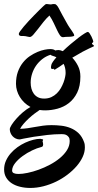

<svg xmlns="http://www.w3.org/2000/svg" viewBox="-45 -634 480 939"><path d="M366.2 61Q368.7 67.9 369.4 74Q370.1 80.1 370.1 86.9Q370.1 109.9 359.4 133.3Q348.6 156.7 329.6 178.7Q310.5 200.7 284.9 220.2Q259.3 239.7 229.5 254.2Q199.7 268.6 167.5 276.9Q135.3 285.2 103 285.2Q76.7 285.2 53.5 279.5Q30.3 273.9 12.9 262.7Q-4.4 251.5 -14.6 234.6Q-24.9 217.8 -24.9 194.8Q-24.9 172.4 -16.1 152.6Q-7.3 132.8 7.1 116.2Q21.5 99.6 40 86.2Q58.6 72.8 78.4 63.7Q98.1 54.7 117.2 49.8Q136.2 44.9 151.9 44.9Q160.2 45.9 163.1 47.1Q166 48.3 166 49.8Q166 51.3 164.6 53.5Q163.1 55.7 163.1 57.1Q164.1 60.1 165 64Q166 67.9 166 71.8Q166 76.7 164.3 80.3Q162.6 84 157.2 85Q136.7 89.8 112.1 101.6Q87.4 113.3 65.7 129.2Q43.9 145 29.3 163.3Q14.6 181.6 14.2 200.2Q14.2 209 22.5 212.9Q30.8 216.8 45.9 216.8Q64.5 216.8 90.3 211.4Q116.2 206.1 144 196Q171.9 186 199 171.6Q226.1 157.2 247.8 139.2Q269.5 121.1 282.7 100.1Q295.9 79.1 295.9 55.2Q295.9 43.5 291.3 36.9Q286.6 30.3 280.5 26.9Q274.4 23.4 267.8 22.7Q261.2 22 256.8 22Q222.2 22 186 26.1Q149.9 30.3 120.4 34.9Q90.8 39.6 71.8 43.7Q52.7 47.9 51.8 47.9Q41 47.9 32 43.5Q22.9 39.1 16.6 32.2Q10.3 25.4 6.6 16.4Q2.9 7.3 2.9 -2Q2.9 -9.3 11.7 -23.2Q20.5 -37.1 34.7 -53.2Q48.8 -69.3 67.1 -85Q85.4 -100.6 104 -110.8Q87.4 -119.6 74.2 -132.3Q61 -145 52 -159.7Q43 -174.3 38.1 -190.7Q33.2 -207 33.2 -224.1Q33.2 -257.3 42.5 -283Q51.8 -308.6 66.9 -327.6Q82 -346.7 100.8 -359.4Q119.6 -372.1 138.2 -379.9Q156.7 -387.7 173.3 -390.9Q189.9 -394 201.2 -394Q210.9 -394 216.8 -391.8Q222.7 -389.6 225.1 -387.2Q229 -388.2 233.2 -388.7Q237.3 -389.2 242.2 -389.2Q249 -389.2 262.2 -383.8Q280.3 -401.4 300.8 -418.7Q321.3 -436 338.9 -449.5Q356.4 -462.9 369.1 -470.7Q381.8 -478.5 384.8 -478Q389.2 -477.1 393.8 -470Q398.4 -462.9 402.6 -454.6Q406.7 -446.3 409.2 -438.7Q411.6 -431.2 411.1 -429.2Q410.2 -426.8 407.5 -425Q404.8 -423.3 404.8 -421.9Q403.8 -418.5 413.1 -412.1Q414.1 -410.6 414.6 -410.4Q415 -410.2 415 -409.2Q414.6 -407.7 409.2 -405.3Q403.8 -402.8 391.4 -397.2Q378.9 -391.6 358.9 -380.9Q338.9 -370.1 309.1 -352.1H308.1Q324.7 -335 336.4 -311.8Q348.1 -288.6 348.1 -259.8Q348.1 -212.9 332.5 -181.2Q316.9 -149.4 292 -130.1Q267.1 -110.8 236.3 -102.5Q205.6 -94.2 175.8 -94.2Q168.5 -94.2 161.9 -94.7Q155.3 -95.2 148.9 -96.2Q137.7 -88.9 123.5 -78.1Q109.4 -67.4 95.7 -54.7Q82 -42 70.6 -28.8Q59.1 -15.6 53.2 -3.9Q72.8 -4.4 90.8 -7.1Q108.9 -9.8 127.2 -13.2Q145.5 -16.6 165 -19.3Q184.6 -22 207 -22Q230.5 -22 254.4 -19.3Q278.3 -16.6 300 -7.8Q321.8 1 339.1 17.3Q356.4 33.7 366.2 61ZM206.1 -316.9Q207.5 -323.2 214.4 -333Q221.2 -342.8 231 -354Q221.2 -358.4 213.1 -360.6Q205.1 -362.8 202.1 -366.2Q179.2 -358.9 161.1 -344.5Q143.1 -330.1 130.6 -311.8Q118.2 -293.5 111.6 -272.2Q105 -251 105 -230Q105 -214.8 108.6 -200.9Q112.3 -187 120.1 -176Q127.9 -165 140.4 -158.4Q152.8 -151.9 170.9 -151.9Q190.4 -151.9 205.8 -158.9Q221.2 -166 232.9 -177.5Q244.6 -189 252.7 -203.1Q260.7 -217.3 265.9 -231.2Q271 -245.1 273.4 -257.3Q275.9 -269.5 275.9 -276.9Q275.9 -291 273.2 -302.2Q270.5 -313.5 266.1 -321.8Q256.3 -314.5 245.8 -307.6Q235.4 -300.8 224.1 -293.9Q223.1 -293 221.2 -293Q219.7 -293.9 219 -295.4Q218.3 -296.9 215.8 -297.9Q214.4 -297.9 212.4 -296.9Q210.4 -295.9 208 -296.9Q205.6 -297.9 204.6 -301.8Q203.6 -305.7 206.1 -316.9ZM166 -603Q169.9 -606 174.1 -610.1Q178.2 -614.3 182.1 -614.3Q183.1 -614.3 186.3 -614Q189.5 -613.8 193.1 -613.3Q196.8 -612.8 200 -612.5Q203.1 -612.3 204.1 -612.3Q205.6 -612.3 209.5 -613.3Q213.4 -614.3 214.8 -614.3Q215.8 -614.3 221.2 -614Q226.6 -613.8 228 -612.3Q231 -609.4 232.9 -607.7Q234.9 -606 236.8 -603Q238.8 -600.1 241.5 -595.2Q244.1 -590.3 248.8 -581.5Q253.4 -572.8 260.7 -559.1Q268.1 -545.4 279.8 -524.9Q287.6 -510.3 294.7 -500Q301.8 -489.7 306.9 -482.4Q312 -475.1 314.9 -469.7Q317.9 -464.4 317.9 -460Q317.9 -458.5 314.7 -457.3Q311.5 -456.1 307.1 -455.3Q302.7 -454.6 298.1 -454.3Q293.5 -454.1 291 -454.1Q282.7 -454.1 276.4 -453.6Q270 -453.1 263.2 -452.1Q254.4 -452.1 247.8 -461.9Q241.2 -471.7 233.9 -487.1Q226.6 -502.4 217.8 -521.2Q209 -540 196.8 -558.1Q182.1 -544.9 167.7 -526.9Q153.3 -508.8 140.9 -492.4Q128.4 -476.1 118.2 -464.6Q107.9 -453.1 101.1 -453.1Q99.6 -453.1 96.4 -453.6Q93.3 -454.1 90.1 -454.8Q86.9 -455.6 84 -456.1Q81.1 -456.5 80.1 -457Q77.1 -458 71.5 -457.8Q65.9 -457.5 60.3 -457.8Q54.7 -458 50.8 -460.2Q46.9 -462.4 46.9 -468.3Q46.9 -472.2 53.7 -481.7Q60.5 -491.2 71.3 -504.2Q82 -517.1 95.5 -531.5Q108.9 -545.9 122.3 -559.6Q135.7 -573.2 147.2 -584.7Q158.7 -596.2 166 -603Z"/></svg>

Font: Oregano
Style: Regular
Weight: 400
Version: Version 1.000